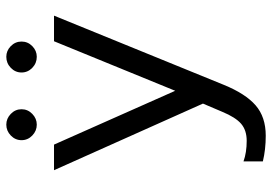

<svg xmlns="http://www.w3.org/2000/svg" viewBox="-148 -525 871 615"><g transform="rotate(-90 287.5 -217.5)"><path d="M195.8 -535.2Q175.8 -535.2 160.9 -549.6Q146 -564 146 -584Q146 -604 160.9 -618.4Q175.8 -632.8 195.8 -632.8Q215.3 -632.8 230.2 -618.4Q245.1 -604 245.1 -584Q245.1 -564 230.2 -549.6Q215.3 -535.2 195.8 -535.2ZM413.1 -535.2Q392.6 -535.2 377.7 -549.6Q362.8 -564 362.8 -584Q362.8 -604 377.7 -618.4Q392.6 -632.8 413.1 -632.8Q432.6 -632.8 447.3 -618.4Q461.9 -604 461.9 -584Q461.9 -564 447.3 -549.6Q432.6 -535.2 413.1 -535.2ZM160.2 198.2Q116.2 198.2 78.1 189V127Q106.4 137.2 144 137.2Q177.7 137.2 198.5 119.4Q219.2 101.6 236.8 59.1L263.2 -2.9L49.8 -480H131.8L304.2 -91.8L462.9 -480H544.9L323.2 64Q294.9 133.3 257.6 165.8Q220.2 198.2 160.2 198.2Z"/></g></svg>

Font: Prompt Light
Style: Regular
Weight: 300
Designer: Katatrad Team
Foundry: CadsonDemak
Version: Version 1.000;PS 001.000;hotconv 1.0.88;makeotf.lib2.5.64775